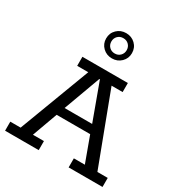

<svg xmlns="http://www.w3.org/2000/svg" viewBox="-190 -957 1023 1090"><g transform="rotate(30 321.5 -412.0)"><path d="M2 0V-59.3H69.7L245 -523.7H172.4V-583H470.3V-523.7H397.7L573 -59.3H640.7V0H418.6V-59.3H490.7L422.1 -246.6L450 -224.6H197.1L218.4 -246.6L150.4 -59.3H222.5V0ZM222.8 -260.3 209.9 -280.5H428.8L418.3 -260.3L322.4 -521.9H318.7ZM321.4 -658.5Q285.7 -658.5 261.2 -682.3Q236.8 -706.2 236.8 -740.9Q236.8 -776.5 261.2 -800.1Q285.6 -823.8 321.3 -823.8Q357 -823.8 381.5 -800.2Q405.9 -776.6 405.9 -740.8Q405.9 -706.2 381.5 -682.3Q357.1 -658.5 321.4 -658.5ZM321.4 -690.7Q343.3 -690.7 357.4 -705.1Q371.5 -719.5 371.5 -740.8Q371.5 -762.1 357.4 -776.5Q343.3 -790.9 321.4 -790.9Q299.4 -790.9 285.3 -776.5Q271.2 -762.1 271.2 -740.8Q271.2 -719.5 285.3 -705.1Q299.4 -690.7 321.4 -690.7Z"/></g></svg>

Font: Rokkitt SemiBold
Style: Regular
Weight: 600
Designer: Vernon Adams
Foundry: Vernon Adams
Version: Version 3.103